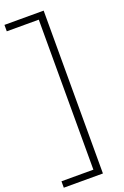

<svg xmlns="http://www.w3.org/2000/svg" viewBox="-211 -864 737 1139"><g transform="rotate(-20 158.0 -294.0)"><path d="M-19 220V179.5H182.5V-767.5H-19.5V-808H228V220Z"/></g></svg>

Font: Encode Sans SemiExpanded SemiExpanded ExtraLight
Style: Regular
Weight: 200
Width: 6
Designer: Multiple Designers
Foundry: Impallari Type
Version: Version 3.000; ttfautohint (v1.8.3) -l 8 -r 50 -G 200 -x 14 